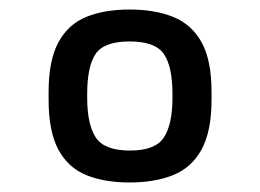

<svg xmlns="http://www.w3.org/2000/svg" viewBox="-20 -861 545 403"><path d="M252 -478Q199 -478 161 -493.5Q123 -509 102.5 -547Q82 -585 82 -652V-668Q82 -734 102.5 -772Q123 -810 161 -825.5Q199 -841 252 -841Q305 -841 343.5 -825.5Q382 -810 403 -772.5Q424 -735 424 -668V-652Q424 -585 403 -547Q382 -509 343.5 -493.5Q305 -478 252 -478ZM253 -545Q306 -545 324 -572.5Q342 -600 342 -656V-664Q342 -721 324 -747.5Q306 -774 252 -774Q198 -774 180.5 -747.5Q163 -721 163 -664V-656Q163 -600 181 -572.5Q199 -545 253 -545Z"/></svg>

Font: Matangi Black
Style: Regular
Weight: 900
Designer: Prashant Pant
Foundry: The Graphic Ant
Version: Version 3.002